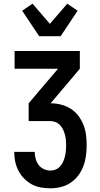

<svg xmlns="http://www.w3.org/2000/svg" viewBox="-20 -796 540 1039"><path d="M253 223Q227 223 201 218.5Q175 214 152 201.5Q129 189 110.5 170Q92 151 80 128Q68 105 62.5 79.5Q57 54 57 28V26H168V27Q168 45 173 63.5Q178 82 189 96.5Q200 111 217 119Q234 127 253 127Q268 127 282 121Q296 115 306 103.5Q316 92 322 78.5Q328 65 331.5 50Q335 35 336.5 20Q338 5 338 -10Q338 -25 336.5 -39.5Q335 -54 331 -68.5Q327 -83 320.5 -96.5Q314 -110 303.5 -120.5Q293 -131 279 -136Q265 -141 250 -141H135V-237L294 -424H59V-520H412V-424L254 -237Q282 -237 310 -230Q338 -223 362 -208Q386 -193 403.5 -170Q421 -147 431.5 -120.5Q442 -94 445.5 -66Q449 -38 449 -10Q449 19 445 48Q441 77 431 103.5Q421 130 403.5 153.5Q386 177 362 193Q338 209 309.5 216Q281 223 253 223ZM192 -600 100 -738 156 -776 250 -667 344 -776 400 -738 308 -600Z"/></svg>

Font: Iosevka
Style: Bold
Weight: 700
Monospace: yes
Designer: Belleve Invis
Foundry: Belleve Invis
Version: Version 32.5.0; ttfautohint (v1.8.4)